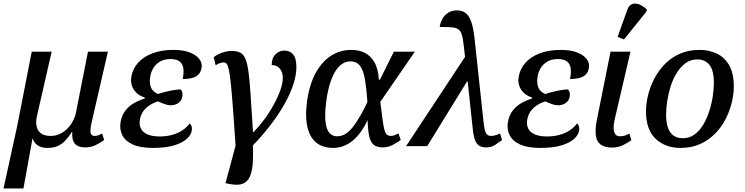

<svg xmlns="http://www.w3.org/2000/svg" viewBox="-57 -829 4224 1089"><path d="M-37 240 41 -116 123 -536H236L151 -164Q146 -138 150.5 -113.5Q155 -89 174 -73.5Q193 -58 230 -58Q266 -58 296 -76.5Q326 -95 346 -125Q366 -155 373 -186L442 -536H555L463 -136Q453 -91 457 -74.5Q461 -58 481 -58Q490 -58 500 -61.5Q510 -65 522 -72L534 -35Q511 -18 484.5 -5.5Q458 7 427 7Q397 7 380 -3.5Q363 -14 357 -33.5Q351 -53 353 -81H351Q334 -54 314.5 -33Q295 -12 271 -1Q247 10 213 10Q189 10 172.5 3.5Q156 -3 145 -14.5Q134 -26 129 -42H127L76 240Z M810 10Q738 10 695 -10Q652 -30 636 -63.5Q620 -97 627 -137Q634 -177 655 -203Q676 -229 704.5 -245Q733 -261 763 -270L765 -275Q722 -289 701.5 -321.5Q681 -354 688 -394Q696 -440 727 -474Q758 -508 809 -527Q860 -546 926 -546Q985 -546 1022 -530.5Q1059 -515 1075 -492Q1091 -469 1086 -444Q1083 -423 1071 -409Q1059 -395 1036.5 -388Q1014 -381 979 -381Q987 -419 982.5 -444Q978 -469 960.5 -481.5Q943 -494 910 -494Q874 -494 850 -479.5Q826 -465 812.5 -442.5Q799 -420 795 -394Q791 -370 794.5 -350Q798 -330 809.5 -316.5Q821 -303 839 -296Q875 -308 911.5 -315Q948 -322 967 -322Q976 -313 977.5 -301.5Q979 -290 977 -280Q973 -257 953.5 -244Q934 -231 908 -232Q895 -232 875.5 -239Q856 -246 839 -254Q813 -246 791.5 -232Q770 -218 756 -198.5Q742 -179 737 -154Q731 -121 742.5 -99Q754 -77 781 -66Q808 -55 849 -55Q887 -55 919.5 -64Q952 -73 977 -89.5Q1002 -106 1019 -129Q1026 -124 1029.5 -113Q1033 -102 1031 -89Q1027 -64 1002.5 -41.5Q978 -19 931 -4.5Q884 10 810 10Z M1247 215 1222 210 1284 -21 1376 -40Q1380 32 1377.5 84Q1375 136 1362 168.5Q1349 201 1321.5 212.5Q1294 224 1247 215ZM1155 -505Q1180 -523 1206.5 -531.5Q1233 -540 1258 -540Q1288 -540 1306.5 -530Q1325 -520 1336 -492.5Q1347 -465 1353.5 -413.5Q1360 -362 1365 -280.5Q1370 -199 1378 -80H1381Q1411 -110 1440.5 -149.5Q1470 -189 1494 -232.5Q1518 -276 1532.5 -316Q1547 -356 1547 -386Q1547 -421 1529.5 -440.5Q1512 -460 1484 -460Q1484 -501 1506 -521.5Q1528 -542 1555 -542Q1587 -542 1605.5 -520.5Q1624 -499 1624 -449Q1624 -402 1607 -351Q1590 -300 1562.5 -249.5Q1535 -199 1501.5 -152.5Q1468 -106 1434.5 -67Q1401 -28 1374 -1L1280 8Q1271 -124 1264.5 -212Q1258 -300 1252.5 -352.5Q1247 -405 1241.5 -431.5Q1236 -458 1229 -466.5Q1222 -475 1211 -475Q1201 -475 1190.5 -471Q1180 -467 1166 -459Z M1831 10Q1792 10 1760.5 -5Q1729 -20 1709 -51.5Q1689 -83 1682 -134Q1675 -185 1685 -257Q1699 -354 1735 -418Q1771 -482 1822.5 -514Q1874 -546 1935 -546Q1978 -546 2011 -530Q2044 -514 2066 -477Q2088 -440 2092 -377H2098L2177 -536H2296L2100 -251Q2108 -189 2113 -150.5Q2118 -112 2123.5 -92Q2129 -72 2138 -65Q2147 -58 2161 -58Q2171 -58 2181.5 -62.5Q2192 -67 2203 -72L2216 -35Q2200 -23 2172.5 -8Q2145 7 2113 7Q2081 7 2063 -7.5Q2045 -22 2037.5 -55Q2030 -88 2028 -145H2027Q2012 -113 1992 -84.5Q1972 -56 1948 -35Q1924 -14 1894.5 -2Q1865 10 1831 10ZM1855 -56Q1882 -56 1905 -71Q1928 -86 1948 -113Q1968 -140 1988 -175Q2008 -210 2027 -250Q2022 -324 2013.5 -375.5Q2005 -427 1986 -454Q1967 -481 1930 -481Q1907 -481 1886 -468Q1865 -455 1847.5 -428.5Q1830 -402 1816.5 -361Q1803 -320 1795 -266Q1787 -210 1787.5 -170Q1788 -130 1796 -105Q1804 -80 1819 -68Q1834 -56 1855 -56Z M2701 7Q2675 7 2660 -3Q2645 -13 2636.5 -36.5Q2628 -60 2624 -102L2581 -503Q2574 -570 2568.5 -605.5Q2563 -641 2550 -656Q2537 -671 2511 -673.5Q2485 -676 2437 -676Q2440 -698 2451 -719.5Q2462 -741 2483 -755.5Q2504 -770 2535 -770Q2570 -770 2590 -750Q2610 -730 2621 -688.5Q2632 -647 2638 -579L2685 -143Q2688 -114 2692 -95.5Q2696 -77 2704.5 -67.5Q2713 -58 2728 -58Q2740 -58 2753.5 -62Q2767 -66 2779 -72L2791 -35Q2773 -22 2751.5 -7.5Q2730 7 2701 7ZM2246 0 2593 -525 2600 -367H2592L2366 0Z M3007 10Q2935 10 2892 -10Q2849 -30 2833 -63.5Q2817 -97 2824 -137Q2831 -177 2852 -203Q2873 -229 2901.5 -245Q2930 -261 2960 -270L2962 -275Q2919 -289 2898.5 -321.5Q2878 -354 2885 -394Q2893 -440 2924 -474Q2955 -508 3006 -527Q3057 -546 3123 -546Q3182 -546 3219 -530.5Q3256 -515 3272 -492Q3288 -469 3283 -444Q3280 -423 3268 -409Q3256 -395 3233.5 -388Q3211 -381 3176 -381Q3184 -419 3179.5 -444Q3175 -469 3157.5 -481.5Q3140 -494 3107 -494Q3071 -494 3047 -479.5Q3023 -465 3009.5 -442.5Q2996 -420 2992 -394Q2988 -370 2991.5 -350Q2995 -330 3006.5 -316.5Q3018 -303 3036 -296Q3072 -308 3108.5 -315Q3145 -322 3164 -322Q3173 -313 3174.5 -301.5Q3176 -290 3174 -280Q3170 -257 3150.5 -244Q3131 -231 3105 -232Q3092 -232 3072.5 -239Q3053 -246 3036 -254Q3010 -246 2988.5 -232Q2967 -218 2953 -198.5Q2939 -179 2934 -154Q2928 -121 2939.5 -99Q2951 -77 2978 -66Q3005 -55 3046 -55Q3084 -55 3116.5 -64Q3149 -73 3174 -89.5Q3199 -106 3216 -129Q3223 -124 3226.5 -113Q3230 -102 3228 -89Q3224 -64 3199.5 -41.5Q3175 -19 3128 -4.5Q3081 10 3007 10Z M3416 8Q3373 8 3350 -9Q3327 -26 3322.5 -61Q3318 -96 3328 -147L3406 -536H3519L3428 -146Q3423 -121 3423.5 -100.5Q3424 -80 3432.5 -68Q3441 -56 3460 -56Q3477 -56 3488 -60Q3499 -64 3513 -71L3524 -34Q3507 -21 3478 -6.5Q3449 8 3416 8ZM3482 -605 3446 -620 3502 -776Q3509 -795 3522 -802.5Q3535 -810 3550.5 -808.5Q3566 -807 3581.5 -798Q3597 -789 3611 -776L3610 -764Z M3803 10Q3717 10 3662 -41.5Q3607 -93 3607 -198Q3607 -242 3619 -290.5Q3631 -339 3655 -384.5Q3679 -430 3715 -466.5Q3751 -503 3800 -524.5Q3849 -546 3911 -546Q3965 -546 4009 -525Q4053 -504 4079 -458.5Q4105 -413 4105 -338Q4105 -295 4093.5 -247.5Q4082 -200 4059 -154.5Q4036 -109 4000 -72Q3964 -35 3915 -12.5Q3866 10 3803 10ZM3816 -45Q3853 -45 3882 -66Q3911 -87 3931.5 -121.5Q3952 -156 3965.5 -197.5Q3979 -239 3985.5 -281Q3992 -323 3992 -358Q3992 -430 3967 -461Q3942 -492 3898 -492Q3860 -492 3831.5 -471Q3803 -450 3781.5 -415.5Q3760 -381 3747 -339.5Q3734 -298 3727.5 -256Q3721 -214 3721 -178Q3721 -130 3733 -100.5Q3745 -71 3766 -58Q3787 -45 3816 -45Z"/></svg>

Font: ET Text
Style: Italic
Weight: 470
Italic angle: -12°
Designer: Monotype Design Team
Foundry: Monotype Imaging Inc.
Version: Version 2.009